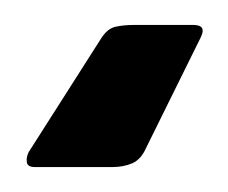

<svg xmlns="http://www.w3.org/2000/svg" viewBox="-20 -25 183 154"><path d="M8 109Q2 109 1.5 105Q1 101 3 97L61 6Q66 -2 72.5 -3.5Q79 -5 88 -5H135Q146 -5 141 5L97 94Q93 103 86 106Q79 109 70 109Z"/></svg>

Font: Zain
Style: Bold
Weight: 700
Designer: Zain,Boutros
Foundry: Mobile Telecommunications Company (Zain), 2024
Version: Version 1.50; ttfautohint (v1.8.4)